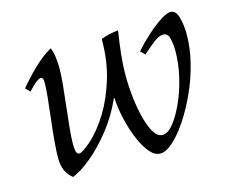

<svg xmlns="http://www.w3.org/2000/svg" viewBox="-76 -575 834 694"><g transform="rotate(-15 341.5 -227.5)"><path d="M118 15Q83 -11 83 -64Q83 -90 86.5 -129Q90 -168 95 -210Q100 -252 103.5 -287Q107 -322 107 -341Q107 -361 98 -361Q84 -361 49 -323L33 -339Q59 -371 92.5 -403.5Q126 -436 160 -455Q166 -442 169 -421.5Q172 -401 172 -376Q172 -354 168.5 -316.5Q165 -279 160 -237.5Q155 -196 151.5 -159Q148 -122 148 -99Q148 -78 151.5 -69.5Q155 -61 162 -61Q173 -61 207.5 -91Q242 -121 276 -176Q306 -225 326.5 -291.5Q347 -358 347 -440Q379 -452 412 -455Q405 -412 400.5 -370.5Q396 -329 396 -291Q396 -248 401 -205Q406 -162 415.5 -126.5Q425 -91 438.5 -69.5Q452 -48 470 -48Q490 -48 511 -74Q532 -100 551 -142Q570 -184 581.5 -233.5Q593 -283 593 -331Q593 -352 588 -375Q583 -398 565 -398Q549 -398 527 -380.5Q505 -363 485 -345L469 -361Q491 -386 518.5 -411Q546 -436 571.5 -453Q597 -470 612 -470Q632 -470 640 -440.5Q648 -411 648 -378Q648 -325 634 -269.5Q620 -214 596.5 -163Q573 -112 546 -72Q519 -32 492.5 -8.5Q466 15 445 15Q424 15 405.5 -7Q387 -29 372 -65Q357 -101 347.5 -142Q338 -183 336 -222H334Q308 -163 269 -113.5Q230 -64 189.5 -30.5Q149 3 118 15Z"/></g></svg>

Font: Bona Nova
Style: Italic
Weight: 400
Italic angle: -4°
Designer: Mateusz Machalski
Foundry: Capitalics
Version: Version 4.001; ttfautohint (v1.8.3)